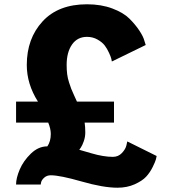

<svg xmlns="http://www.w3.org/2000/svg" viewBox="-20 -861 789 896"><path d="M55 -387H157Q105 -469 105 -558Q105 -681 178.5 -761Q252 -841 386 -841Q452 -841 504 -821.5Q556 -802 584 -774Q612 -746 630.5 -718Q649 -690 654 -670L660 -651L502 -574Q501 -579 499.5 -586.5Q498 -594 489 -614Q480 -634 468.5 -649Q457 -664 435 -676.5Q413 -689 386 -689Q341 -689 316 -653Q291 -617 291 -558Q291 -534 293.5 -514.5Q296 -495 302.5 -475.5Q309 -456 312.5 -446.5Q316 -437 326.5 -414.5Q337 -392 339 -387H512V-289H375Q378 -268 378 -243Q378 -222 371 -202Q364 -182 357 -172L350 -162Q351 -162 407 -145.5Q463 -129 507 -129Q532 -129 549 -147Q566 -165 570 -183L574 -201L711 -133Q710 -127 707.5 -117Q705 -107 692.5 -81.5Q680 -56 662 -36.5Q644 -17 608.5 -1Q573 15 528 15Q462 15 361 -14Q260 -43 217 -43Q199 -43 187 -32.5Q175 -22 172 -11L170 0H55Q55 -30 72 -70Q89 -110 124 -144Q159 -178 201 -178Q217 -201 217 -236Q217 -260 205 -289H55Z"/></svg>

Font: Hussar
Style: BoldWeb
Weight: 700
Foundry: Cannot Into Space Fonts
Version: Version 2.00